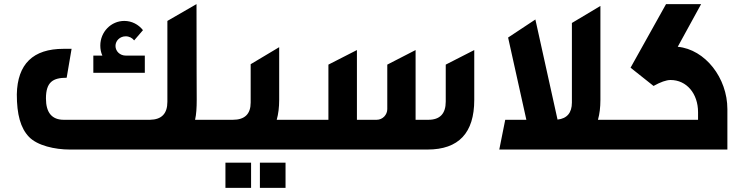

<svg xmlns="http://www.w3.org/2000/svg" viewBox="-20 -729 3626 936"><path d="M320 0H1062V-145H931C937 -171 939 -204 939 -243C939 -267 938 -422 938 -709L796 -627V-233C796 -175 768 -146 711 -145H291C233 -145 204 -180 204 -249C204 -329 238 -350 305 -350L329 -491H290C141 -491 65 -417 62 -269C62 -171 80 -105 121 -62C162 -19 248 0 320 0ZM435 -374H686V-458H593C565 -458 543 -479 543 -505C543 -531 565 -552 593 -552C610 -552 625 -544 634 -532L677 -582C655 -610 622 -627 586 -627C521 -627 469 -573 469 -507C469 -490 472 -473 479 -458H435Z M1032 0H1475V-145H1329C1337 -173 1341 -206 1341 -242V-499L1202 -416V-229C1202 -173 1173 -145 1115 -145H1032ZM1079 187H1204V64H1079ZM1247 187H1372V64H1247Z M1445 0H2064C2216 0 2292 -81 2292 -242V-485L2153 -414V-234C2153 -175 2125 -145 2068 -145H2006V-485L1868 -414V-197C1868 -170 1846 -145 1816 -145H1720V-485L1581 -414V-145H1445Z M2414 0H3005V-145H2895C2903 -173 2907 -206 2907 -242V-700L2768 -617V-229C2768 -179 2744 -151 2698 -146L2590 -634L2457 -546L2546 -145H2443Z M2965 0H3526V-197C3526 -349 3418 -488 3284 -501L3398 -709H3227L3054 -399L3166 -310C3200 -329 3228 -339 3249 -339C3327 -339 3383 -273 3383 -182V-145H2965Z"/></svg>

Font: All Genders v4
Style: Bold
Weight: 700
Designer: Rassam Alawdi
Foundry: Rassam Art
Version: Version 3.100;FEAKit 1.0